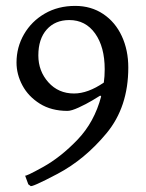

<svg xmlns="http://www.w3.org/2000/svg" viewBox="-20 -525 495 651"><path d="M323 -198 320 -201Q314 -197 293 -184.5Q272 -172 247 -160.5Q222 -149 209 -149Q154 -149 115 -173.5Q76 -198 56 -235.5Q36 -273 36 -313Q36 -365 61.5 -409Q87 -453 132 -479Q177 -505 235 -505Q289 -505 330 -477.5Q371 -450 393 -402.5Q415 -355 415 -296Q415 -162 341 -73Q267 16 175 64.5Q83 113 83 105L76 100L65 70Q65 75 125.5 41.5Q186 8 243 -51.5Q300 -111 323 -198ZM332 -245Q335 -266 335 -290Q335 -366 302.5 -411.5Q270 -457 215 -457Q167 -457 138.5 -425Q110 -393 110 -337Q110 -284 144 -246Q178 -208 231 -208Q278 -208 332 -245Z"/></svg>

Font: Sahitya
Style: Regular
Weight: 400
Designer: Juan Pablo del Peral
Foundry: Juan Pablo del Peral (http://www.huertatipografica.com)
Version: Version 1.001;PS 001.000;hotconv 1.0.70;makeotf.lib2.5.58329